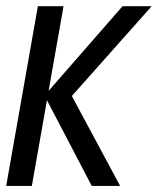

<svg xmlns="http://www.w3.org/2000/svg" viewBox="-32 -616 522 636"><path d="M-11.5 0 93.5 -595.5H178.5L129 -315L374 -595.5H470.5L206 -298L366 0H272L123.5 -284L73.5 0Z"/></svg>

Font: Anybody
Style: Italic
Weight: 400
Italic angle: -10°
Designer: Tyler Finck
Foundry: Etcetera Type Company
Version: Version 1.010; ttfautohint (v1.8.3) -l 8 -r 50 -G 200 -x 14 